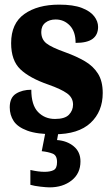

<svg xmlns="http://www.w3.org/2000/svg" viewBox="-20 -569 484 828"><path d="M215 10Q140 10 98 -5.5Q56 -21 39 -47Q22 -73 22 -106Q22 -148 49 -165Q76 -182 115 -182Q115 -116 144 -86Q173 -56 217 -56Q260 -56 277.5 -74.5Q295 -93 295 -118Q295 -148 269 -166.5Q243 -185 189 -204Q108 -232 68 -270Q28 -308 28 -383Q28 -468 85 -508.5Q142 -549 235 -549Q296 -549 332.5 -535Q369 -521 386 -499Q403 -477 403 -453Q403 -419 379.5 -401.5Q356 -384 306 -384Q306 -433 281 -459Q256 -485 220 -485Q193 -485 175.5 -471Q158 -457 158 -431Q158 -400 179.5 -382.5Q201 -365 263 -343Q310 -326 346 -305Q382 -284 402.5 -251.5Q423 -219 423 -168Q423 -88 370.5 -39Q318 10 215 10ZM194 239Q181 239 154.5 236Q128 233 111 228V164Q146 172 172 172Q197 172 211.5 164.5Q226 157 226 130Q226 101 207 93.5Q188 86 160 83L178 -9H234L226 35Q269 38 298 62Q327 86 327 127Q327 179 289 209Q251 239 194 239Z"/></svg>

Font: Noto Serif Lao Condensed Black
Style: Regular
Weight: 900
Width: 3
Designer: Monotype Design Team
Foundry: Monotype Imaging Inc.
Version: Version 2.003; ttfautohint (v1.8.4.7-5d5b)